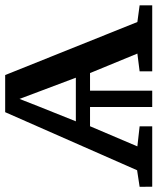

<svg xmlns="http://www.w3.org/2000/svg" viewBox="43 -639 594 724"><g transform="rotate(-90 340.0 -277.0)"><path d="M-2 0 -2.5 -47.5 60 -57 279 -554.5H419L619 -56L682 -47.5V0H433V-47.5L500 -56L426.5 -234.5H360V0H298.5V-234.5H226L150 -56L225.5 -47.5V0ZM244.5 -288H409L355.5 -430L329 -500.5L301 -429Z"/></g></svg>

Font: Merriweather 20pt Medium
Style: Regular
Weight: 500
Version: Version 2.100